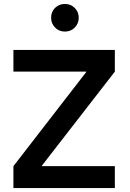

<svg xmlns="http://www.w3.org/2000/svg" viewBox="-20 -953 661 973"><path d="M562 -700V-590L192 -113V-111H562V0H48V-111L417 -588V-590H48V-700ZM259 -913Q279 -933 309 -933Q339 -933 359 -912.5Q379 -892 379 -863Q379 -834 359 -813.5Q339 -793 309 -793Q279 -793 259 -813.5Q239 -834 239 -863Q239 -893 259 -913Z"/></svg>

Font: Lopes Sans SemiBold
Style: Regular
Weight: 600
Designer: Gabriel Lam, Diego Maldonado
Foundry: TypeRant, Foresti Design
Version: Version 4.000